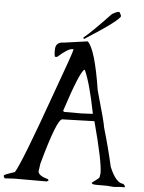

<svg xmlns="http://www.w3.org/2000/svg" viewBox="-74 -1284 1022 1361"><g transform="rotate(5 436.5 -604.0)"><path d="M513.7 -999Q569.3 -948.2 614.3 -660.2Q681.6 -424.8 681.6 -404.3Q725.6 -253.9 753.9 -127Q800.8 -14.6 853.5 -14.6L865.2 -1V8.8H833L789.1 12.7L737.3 8.8H662.1Q632.8 8.8 629.9 -1V-3.9Q681.6 -40 681.6 -47.9L685.5 -75.2V-79.1Q685.5 -159.2 610.4 -439.5L382.8 -432.6Q344.7 -432.6 254.9 -106.4L247.1 -51.8Q247.1 -20.5 318.4 -1L323.2 8.8L310.5 15.6H80.1L11.7 19.5L3.9 5.9V-1Q12.7 -9.8 80.1 -31.2Q124 -100.6 302.7 -601.6Q418.9 -918.9 418.9 -934.6H410.2Q378.9 -934.6 306.6 -870.1H291L287.1 -893.6V-920.9Q287.1 -975.6 346.7 -975.6ZM382.8 -493.2 390.6 -486.3H513.7L593.8 -490.2V-496.1Q550.8 -710.9 510.7 -795.9H506.8Q474.6 -775.4 382.8 -493.2ZM716.8 -1226.6Q722.7 -1226.6 733.4 -1199.2Q733.4 -1170.9 488.3 -1014.6H485.4L481.4 -1017.6V-1024.4Q528.3 -1059.6 668 -1207Q701.2 -1226.6 716.8 -1226.6Z"/></g></svg>

Font: EG Dragon Caps 
Style: Regular
Weight: 400
Designer: Bill Roach / W.K. Roach
Version: Version 1.00 April 18, 2012, initial release